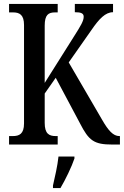

<svg xmlns="http://www.w3.org/2000/svg" viewBox="-20 -734 629 975"><path d="M26 0H273V-43H263C229 -43 207 -55 207 -110V-259L263 -339L386 -108C431 -20 457 0 550 0H589V-43H586C555 -43 530 -71 499 -125L329 -417L444 -581C483 -638 515 -672 554 -672V-714H360V-672C392 -672 405 -666 405 -649C405 -628 390 -603 357 -551L207 -313V-604C207 -659 226 -671 259 -671H273V-714H26V-671H47C79 -671 102 -659 102 -607V-107C102 -54 78 -43 45 -43H26ZM249 208V221H287C312 179 344 113 358 71V61H277C272 109 259 164 249 208Z"/></svg>

Font: Noto Serif Georgian ExtraCondensed Medium
Style: Regular
Weight: 500
Width: 2
Designer: Monotype Design Team, Akaki Razmadze
Foundry: Google LLC
Version: Version 2.003